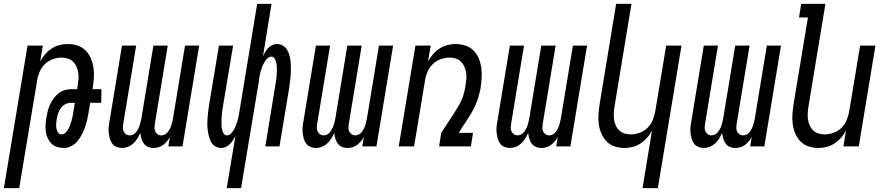

<svg xmlns="http://www.w3.org/2000/svg" viewBox="-48 -755 4568 990"><path d="M-28 215 94 -520H173L159 -438Q170 -458 184.5 -475Q199 -492 218 -504.5Q237 -517 258.5 -522.5Q280 -528 301 -528Q327 -528 351.5 -520Q376 -512 393.5 -494.5Q411 -477 420.5 -454Q430 -431 434 -405.5Q438 -380 436 -353.5Q434 -327 430 -301L429 -295H475L474 -225H417L409 -176Q406 -157 401.5 -137.5Q397 -118 390.5 -99.5Q384 -81 374.5 -62.5Q365 -44 352 -28Q339 -12 320 -2Q301 8 282 8Q264 8 247 3Q230 -2 218 -14Q206 -26 198.5 -41.5Q191 -57 188.5 -74.5Q186 -92 187 -110.5Q188 -129 191 -148Q194 -165 198 -181.5Q202 -198 209.5 -214.5Q217 -231 227.5 -246Q238 -261 252 -272.5Q266 -284 283.5 -289.5Q301 -295 317 -295H350L352 -312Q355 -329 356.5 -346Q358 -363 355.5 -379.5Q353 -396 346.5 -411Q340 -426 329 -437Q318 -448 302.5 -453Q287 -458 270 -458Q247 -458 223.5 -449.5Q200 -441 182.5 -423.5Q165 -406 155.5 -383Q146 -360 143 -337L51 215ZM271 -62Q281 -62 290 -71Q299 -80 304.5 -90Q310 -100 314 -111Q318 -122 321 -132.5Q324 -143 326 -154Q328 -165 330 -176L338 -225H317Q302 -225 287.5 -217Q273 -209 264.5 -196Q256 -183 251 -168Q246 -153 244 -138Q242 -126 241.5 -114.5Q241 -103 243 -91.5Q245 -80 252 -71Q259 -62 271 -62Z M581 8Q566 8 552 2Q538 -4 530 -15.5Q522 -27 518 -41.5Q514 -56 512.5 -71Q511 -86 512.5 -101.5Q514 -117 517 -132L581 -520H654L588 -120Q586 -109 585.5 -98.5Q585 -88 589 -78.5Q593 -69 601.5 -63Q610 -57 621 -57Q630 -57 639 -61.5Q648 -66 654 -74Q660 -82 664.5 -90.5Q669 -99 672 -108Q675 -117 677 -126Q679 -135 681 -144L743 -520H817L751 -120Q749 -109 748.5 -98.5Q748 -88 752 -78.5Q756 -69 764.5 -63Q773 -57 783 -57Q793 -57 802 -61.5Q811 -66 817 -74Q823 -82 827.5 -90.5Q832 -99 835 -108Q838 -117 840 -126Q842 -135 844 -144L906 -520H979L893 0H820L828 -49Q822 -37 813 -26.5Q804 -16 793.5 -8Q783 0 770 4Q757 8 744 8Q728 8 714.5 2Q701 -4 693 -15.5Q685 -27 681 -41Q677 -55 675 -70Q669 -55 660.5 -41Q652 -27 639.5 -15.5Q627 -4 612 2Q597 8 581 8Z M1121 215 1166 -55Q1161 -44 1154 -33Q1147 -22 1138 -12.5Q1129 -3 1117 2.5Q1105 8 1093 8Q1076 8 1062 -0.5Q1048 -9 1040.5 -23Q1033 -37 1029 -52.5Q1025 -68 1023 -84.5Q1021 -101 1021 -118Q1021 -135 1022.5 -151.5Q1024 -168 1026 -185Q1028 -202 1031 -219L1081 -520H1154L1102 -209Q1100 -198 1098.5 -187.5Q1097 -177 1096 -166.5Q1095 -156 1094.5 -145.5Q1094 -135 1094 -125Q1094 -115 1094.5 -104.5Q1095 -94 1097.5 -84.5Q1100 -75 1105.5 -66Q1111 -57 1122 -57Q1134 -57 1143.5 -67Q1153 -77 1159 -88Q1165 -99 1169.5 -111Q1174 -123 1177.5 -135Q1181 -147 1183 -159Q1185 -171 1187 -183L1278 -735H1352L1308 -465Q1313 -476 1319.5 -487Q1326 -498 1335 -507.5Q1344 -517 1356 -522.5Q1368 -528 1380 -528Q1397 -528 1411 -519.5Q1425 -511 1433 -497Q1441 -483 1445 -467.5Q1449 -452 1450.5 -435.5Q1452 -419 1452 -402Q1452 -385 1451 -368.5Q1450 -352 1447.5 -335Q1445 -318 1443 -301L1393 0H1320L1371 -311Q1373 -322 1374.5 -332.5Q1376 -343 1377.5 -353.5Q1379 -364 1379 -374.5Q1379 -385 1379.5 -395Q1380 -405 1379 -415.5Q1378 -426 1375.5 -435.5Q1373 -445 1367.5 -454Q1362 -463 1351 -463Q1339 -463 1329.5 -453Q1320 -443 1314 -432Q1308 -421 1303.5 -409Q1299 -397 1295.5 -385Q1292 -373 1290 -361Q1288 -349 1287 -337L1195 215Z M1581 8Q1566 8 1552 2Q1538 -4 1530 -15.5Q1522 -27 1518 -41.5Q1514 -56 1512.5 -71Q1511 -86 1512.5 -101.5Q1514 -117 1517 -132L1581 -520H1654L1588 -120Q1586 -109 1585.5 -98.5Q1585 -88 1589 -78.5Q1593 -69 1601.5 -63Q1610 -57 1621 -57Q1630 -57 1639 -61.5Q1648 -66 1654 -74Q1660 -82 1664.5 -90.5Q1669 -99 1672 -108Q1675 -117 1677 -126Q1679 -135 1681 -144L1743 -520H1817L1751 -120Q1749 -109 1748.5 -98.5Q1748 -88 1752 -78.5Q1756 -69 1764.5 -63Q1773 -57 1783 -57Q1793 -57 1802 -61.5Q1811 -66 1817 -74Q1823 -82 1827.5 -90.5Q1832 -99 1835 -108Q1838 -117 1840 -126Q1842 -135 1844 -144L1906 -520H1979L1893 0H1820L1828 -49Q1822 -37 1813 -26.5Q1804 -16 1793.5 -8Q1783 0 1770 4Q1757 8 1744 8Q1728 8 1714.5 2Q1701 -4 1693 -15.5Q1685 -27 1681 -41Q1677 -55 1675 -70Q1669 -55 1660.5 -41Q1652 -27 1639.5 -15.5Q1627 -4 1612 2Q1597 8 1581 8Z M2008 0 2094 -520H2173L2159 -438Q2170 -458 2184.5 -475Q2199 -492 2218 -504.5Q2237 -517 2258.5 -522.5Q2280 -528 2301 -528Q2327 -528 2351.5 -520Q2376 -512 2393.5 -494.5Q2411 -477 2420.5 -454Q2430 -431 2433.5 -405.5Q2437 -380 2435.5 -353.5Q2434 -327 2430 -301Q2426 -280 2420 -259Q2414 -238 2405.5 -217.5Q2397 -197 2385.5 -177.5Q2374 -158 2362 -139L2317 -70H2391L2380 0H2216L2227 -70L2297 -177Q2306 -192 2316 -208.5Q2326 -225 2333 -242Q2340 -259 2344.5 -276Q2349 -293 2352 -311V-312Q2355 -329 2356.5 -346Q2358 -363 2355.5 -379.5Q2353 -396 2346.5 -411Q2340 -426 2329 -437Q2318 -448 2302.5 -453Q2287 -458 2270 -458Q2247 -458 2223.5 -449.5Q2200 -441 2182.5 -423.5Q2165 -406 2155.5 -383Q2146 -360 2143 -337L2087 0Z M2581 8Q2566 8 2552 2Q2538 -4 2530 -15.5Q2522 -27 2518 -41.5Q2514 -56 2512.5 -71Q2511 -86 2512.5 -101.5Q2514 -117 2517 -132L2581 -520H2654L2588 -120Q2586 -109 2585.5 -98.5Q2585 -88 2589 -78.5Q2593 -69 2601.5 -63Q2610 -57 2621 -57Q2630 -57 2639 -61.5Q2648 -66 2654 -74Q2660 -82 2664.5 -90.5Q2669 -99 2672 -108Q2675 -117 2677 -126Q2679 -135 2681 -144L2743 -520H2817L2751 -120Q2749 -109 2748.5 -98.5Q2748 -88 2752 -78.5Q2756 -69 2764.5 -63Q2773 -57 2783 -57Q2793 -57 2802 -61.5Q2811 -66 2817 -74Q2823 -82 2827.5 -90.5Q2832 -99 2835 -108Q2838 -117 2840 -126Q2842 -135 2844 -144L2906 -520H2979L2893 0H2820L2828 -49Q2822 -37 2813 -26.5Q2804 -16 2793.5 -8Q2783 0 2770 4Q2757 8 2744 8Q2728 8 2714.5 2Q2701 -4 2693 -15.5Q2685 -27 2681 -41Q2677 -55 2675 -70Q2669 -55 2660.5 -41Q2652 -27 2639.5 -15.5Q2627 -4 2612 2Q2597 8 2581 8Z M3265 215 3314 -82Q3304 -62 3289 -45Q3274 -28 3255 -15.5Q3236 -3 3214.5 2.5Q3193 8 3172 8Q3146 8 3121.5 0Q3097 -8 3080 -25.5Q3063 -43 3053 -66Q3043 -89 3039.5 -114.5Q3036 -140 3038 -166.5Q3040 -193 3044 -219L3129 -735H3208L3121 -208Q3118 -191 3117 -174Q3116 -157 3118 -140.5Q3120 -124 3126.5 -109Q3133 -94 3144.5 -83Q3156 -72 3171.5 -67Q3187 -62 3204 -62Q3227 -62 3250.5 -70.5Q3274 -79 3291.5 -96.5Q3309 -114 3318 -137Q3327 -160 3331 -183L3387 -520H3466L3344 215Z M3581 8Q3566 8 3552 2Q3538 -4 3530 -15.5Q3522 -27 3518 -41.5Q3514 -56 3512.5 -71Q3511 -86 3512.5 -101.5Q3514 -117 3517 -132L3581 -520H3654L3588 -120Q3586 -109 3585.5 -98.5Q3585 -88 3589 -78.5Q3593 -69 3601.5 -63Q3610 -57 3621 -57Q3630 -57 3639 -61.5Q3648 -66 3654 -74Q3660 -82 3664.5 -90.5Q3669 -99 3672 -108Q3675 -117 3677 -126Q3679 -135 3681 -144L3743 -520H3817L3751 -120Q3749 -109 3748.5 -98.5Q3748 -88 3752 -78.5Q3756 -69 3764.5 -63Q3773 -57 3783 -57Q3793 -57 3802 -61.5Q3811 -66 3817 -74Q3823 -82 3827.5 -90.5Q3832 -99 3835 -108Q3838 -117 3840 -126Q3842 -135 3844 -144L3906 -520H3979L3893 0H3820L3828 -49Q3822 -37 3813 -26.5Q3804 -16 3793.5 -8Q3783 0 3770 4Q3757 8 3744 8Q3728 8 3714.5 2Q3701 -4 3693 -15.5Q3685 -27 3681 -41Q3677 -55 3675 -70Q3669 -55 3660.5 -41Q3652 -27 3639.5 -15.5Q3627 -4 3612 2Q3597 8 3581 8Z M4172 8Q4146 8 4121.5 0Q4097 -8 4080 -25.5Q4063 -43 4053 -66Q4043 -89 4039.5 -114.5Q4036 -140 4038 -166.5Q4040 -193 4044 -219L4118 -665H4072L4083 -735H4208L4121 -208Q4118 -191 4117 -174Q4116 -157 4118 -140.5Q4120 -124 4126.5 -109Q4133 -94 4144.5 -83Q4156 -72 4171.5 -67Q4187 -62 4204 -62Q4227 -62 4250.5 -70.5Q4274 -79 4291.5 -96.5Q4309 -114 4318 -137Q4327 -160 4331 -183L4387 -520H4466L4380 0H4301L4314 -82Q4304 -62 4289 -45Q4274 -28 4255 -15.5Q4236 -3 4214.5 2.5Q4193 8 4172 8Z"/></svg>

Font: Iosevka Oblique
Style: Regular
Weight: 400
Italic angle: -9°
Monospace: yes
Designer: Belleve Invis
Foundry: Belleve Invis
Version: Version 32.5.0; ttfautohint (v1.8.4)